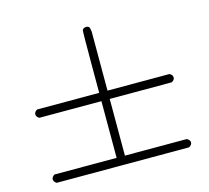

<svg xmlns="http://www.w3.org/2000/svg" viewBox="-97 -779 973 893"><g transform="rotate(-15 389.0 -332.5)"><path d="M70 -353H369V-502Q369 -649 371 -655Q377 -665 389 -665Q398 -665 403 -660Q407 -656 409 -637V-500V-353H707Q722 -346 722 -333Q722 -320 707 -313H409V-40H707Q722 -32 722 -20Q722 -8 707 0H70Q56 -8 56 -20Q56 -32 70 -40H369V-313H70Q56 -321 56 -333Q56 -345 70 -353Z"/></g></svg>

Font: KaTeX_Main
Style: Regular
Weight: 400
Version: Version